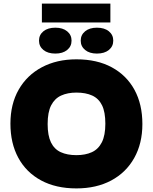

<svg xmlns="http://www.w3.org/2000/svg" viewBox="-20 -1039 851 1068"><path d="M405 9Q291 9 208.5 -35.5Q126 -80 82 -161Q38 -242 38 -351Q38 -460 84 -540.5Q130 -621 213 -665Q296 -709 405 -709Q520 -709 602 -664.5Q684 -620 728 -539.5Q772 -459 772 -349Q772 -241 726.5 -160Q681 -79 598.5 -35Q516 9 405 9ZM405 -176Q455 -176 491 -192.5Q527 -209 546.5 -247.5Q566 -286 566 -351Q566 -416 547.5 -453.5Q529 -491 493 -507.5Q457 -524 405 -524Q356 -524 320 -507.5Q284 -491 264.5 -453Q245 -415 245 -349Q245 -285 263.5 -247Q282 -209 318 -192.5Q354 -176 405 -176ZM288 -741Q246 -741 221.5 -761Q197 -781 197 -813Q197 -845 221.5 -865Q246 -885 288 -885Q329 -885 353.5 -865Q378 -845 378 -813Q378 -781 353.5 -761Q329 -741 288 -741ZM519 -741Q478 -741 453.5 -761Q429 -781 429 -813Q429 -845 453.5 -865Q478 -885 519 -885Q561 -885 585.5 -865Q610 -845 610 -813Q610 -781 585.5 -761Q561 -741 519 -741ZM213 -914V-1019H594V-914Z"/></svg>

Font: REM ExtraBold
Style: Regular
Weight: 800
Designer: Octavio Pardo
Foundry: Ashler Design
Version: Version 1.005;gftools[0.9.28]